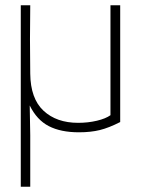

<svg xmlns="http://www.w3.org/2000/svg" viewBox="-20 -490 540 730"><path d="M437 -470V-26Q394 -4 359.5 4.5Q325 13 280 13Q211 13 165.5 -10.5Q120 -34 93 -89L95 24V220H59V-470H95Q93 -340 95 -210Q96 -115 145.5 -69Q195 -23 277 -23Q315 -23 348.5 -31Q382 -39 400 -52V-470Z"/></svg>

Font: Kreadon
Style: Regular
Weight: 400
Designer: kohakuno
Foundry: StudioGnu
Version: Version 1.000;Glyphs 3.1.2 (3151)